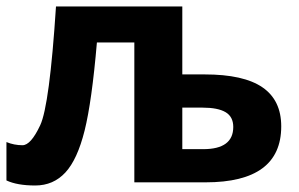

<svg xmlns="http://www.w3.org/2000/svg" viewBox="-20 -566 928 596"><path d="M704.1 -171.9Q704.1 -203.6 680.2 -217.8Q656.2 -231.9 608.9 -231.9H545.9V-103H610.8Q704.1 -103 704.1 -171.9ZM397 0V-434.1H280.8Q265.1 -251 242.7 -160.9Q220.2 -70.8 182.9 -30.5Q145.5 9.8 89.4 9.8Q33.2 9.8 0 -5.9V-125Q23.9 -115.2 49.8 -115.2Q75.7 -115.2 104.7 -177Q133.8 -238.8 153.8 -545.9H545.9V-335H615.2Q736.3 -335 794.7 -294.9Q853 -254.9 853 -173.8Q853 0 618.2 0Z"/></svg>

Font: OpenSans-Bold
Style: Bold
Weight: 700
Foundry: Ascender Corporation
Version: Version 1.10